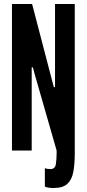

<svg xmlns="http://www.w3.org/2000/svg" viewBox="-20 -755 435 963"><path d="M249 188Q220 188 205 181V88Q213 93 233 93Q256.5 93 260.2 68.2Q264 43.5 264 13V-56.5H355V14Q355 65.5 348.2 104.8Q341.5 144 319 166Q296.5 188 249 188ZM40 0V-735H141L241 -352L250 -318H256V-735H355V0H264L154 -383L145 -417H139V0Z"/></svg>

Font: League Gothic
Style: Regular
Weight: 400
Designer: The League of Moveable Type
Version: Version 2.001